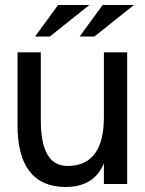

<svg xmlns="http://www.w3.org/2000/svg" viewBox="-20 -732 578 767"><path d="M143 -523H50V-232Q50 13 241 15Q357 15 395 -80V3H488V-523H395V-264Q395 -69 249 -69Q143 -69 143 -252ZM298 -586H357L515 -712H390ZM120 -586H179L337 -712H212Z"/></svg>

Font: Sawarabi Gothic
Style: Regular
Weight: 400
Designer: mshio (mshio@users.sourceforge.jp)
Version: Version 20141215